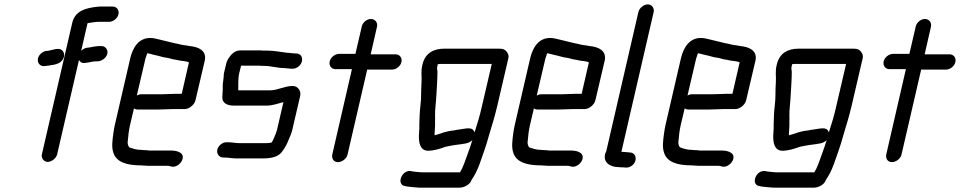

<svg xmlns="http://www.w3.org/2000/svg" viewBox="-20 -716 4400 880"><path d="M183 -413C212 -417 246 -418 263 -437C279 -455 276 -476 264 -486C249 -499 222 -487 200 -483H194C184 -482 175 -477 167 -470C141 -445 155 -411 183 -413ZM242 -9 342 -441C348 -430 358 -425 373 -428C386 -429 406 -435 420 -435H427C446 -435 468 -451 472 -470C476 -488 463 -505 445 -505H438C425 -505 400 -501 387 -498L377 -497C368 -495 359 -490 352 -483L381 -609C382 -609 382 -609 382 -610C398 -612 416 -616 433 -616H480C499 -616 519 -632 523 -651C527 -670 515 -686 496 -686H449C440 -686 432 -686 425 -685C373 -679 324 -667 311 -611L172 -9C168 9 181 26 199 26C217 26 238 9 242 -9Z M722 -284H628C621 -284 614 -282 607 -278L647 -449C648 -452 650 -457 652 -463C653 -466 653 -469 655 -472C658 -471 660 -471 661 -471L680 -466C695 -463 714 -458 728 -454C742 -452 759 -449 769 -445C783 -443 793 -441 806 -438L823 -436C830 -435 841 -433 846 -430L813 -286H784C771 -286 737 -284 722 -284ZM768 -216H822C844 -214 871 -234 876 -257L919 -440C927 -484 891 -501 849 -505L832 -508L817 -510C804 -512 794 -516 780 -518C757 -524 732 -530 710 -535C695 -538 685 -542 668 -542C617 -542 589 -500 577 -449L506 -142C503 -130 502 -119 500 -108C495 -72 491 -43 499 -18C512 27 560 42 627 42C637 42 647 44 658 44H750C757 44 759 46 764 47C784 53 805 37 813 22C831 -13 796 -26 766 -26H664C657 -27 650 -28 643 -28C638 -28 634 -28 628 -29C605 -29 588 -35 572 -41C567 -47 563 -61 566 -72C568 -95 570 -116 576 -143L594 -219C599 -216 604 -214 611 -214H705C720 -214 755 -216 768 -216Z M1337 -471H1331C1322 -471 1309 -474 1301 -474C1298 -474 1295 -474 1290 -475C1263 -478 1235 -484 1207 -484H1187C1180 -485 1173 -485 1167 -485H1082C1063 -485 1046 -475 1032 -455C1024 -444 1019 -434 1017 -425L1007 -383C1005 -376 1006 -369 1005 -362C1002 -341 1000 -326 1001 -307C1001 -295 999 -284 999 -273C997 -245 1019 -232 1051 -232H1202C1231 -232 1254 -242 1279 -248L1249 -118C1246 -107 1241 -97 1238 -89L1232 -75C1230 -70 1227 -67 1224 -62C1217 -62 1210 -60 1202 -60H1077C1059 -60 1043 -64 1026 -64H1019C1000 -65 980 -48 976 -30C972 -11 984 5 1002 6H1009C1027 6 1043 10 1061 10H1186C1224 10 1258 3 1275 -24C1287 -40 1296 -57 1304 -78C1309 -90 1315 -102 1319 -118L1356 -277C1361 -299 1345 -322 1322 -322C1284 -322 1253 -302 1218 -302H1072C1073 -328 1070 -354 1077 -383L1085 -415H1169C1176 -414 1183 -414 1190 -414C1222 -414 1251 -404 1283 -404C1292 -404 1306 -401 1315 -401H1321C1341 -401 1360 -417 1364 -436C1368 -455 1357 -471 1337 -471Z M1638 -594 1609 -469H1534C1515 -469 1495 -453 1491 -434C1487 -415 1499 -399 1518 -399H1593L1503 -8C1499 11 1510 27 1529 27C1548 27 1569 11 1573 -8L1663 -397H1777C1796 -397 1816 -413 1820 -432C1824 -451 1812 -467 1793 -467H1679L1708 -594C1712 -613 1699 -629 1680 -629C1661 -629 1642 -613 1638 -594Z M2155 -109C2146 -138 2115 -126 2082 -122L2068 -120C2066 -119 2062 -118 2059 -118C2045 -117 2026 -113 2013 -109C2007 -107 2007 -106 1999 -104C1993 -102 1981 -99 1972 -96V-107L1973 -121C1973 -126 1974 -133 1974 -141V-163C1975 -170 1974 -178 1974 -185C1973 -213 1979 -249 1980 -279C1982 -314 1985 -355 1985 -388C1983 -402 1982 -403 1986 -419V-421C1987 -422 1988 -422 1989 -422C1994 -423 1998 -423 2001 -423H2234L2189 -230C2180 -189 2168 -149 2155 -109ZM1916 -419C1908 -386 1914 -369 1912 -339C1909 -302 1912 -269 1907 -232C1903 -202 1903 -173 1902 -148V-126C1901 -119 1901 -114 1901 -110L1900 -96C1899 -62 1905 -28 1939 -25C1969 -25 1997 -34 2021 -43C2033 -46 2052 -49 2063 -51L2078 -53C2104 -57 2129 -57 2145 -74C2138 -52 2132 -33 2124 -12C2113 18 2103 51 2088 74H1916C1908 74 1881 71 1873 70L1863 68C1820 62 1795 131 1837 137L1847 139C1858 140 1889 144 1900 144H2088C2107 144 2136 129 2141 109C2157 86 2167 65 2178 36C2193 -8 2208 -46 2221 -95C2235 -142 2248 -183 2259 -230L2310 -449C2313 -460 2309 -470 2303 -478C2291 -493 2282 -493 2254 -493H2017C1966 -493 1928 -472 1916 -419Z M2555 -284H2461C2454 -284 2447 -282 2440 -278L2480 -449C2481 -452 2483 -457 2485 -463C2486 -466 2486 -469 2488 -472C2491 -471 2493 -471 2494 -471L2513 -466C2528 -463 2547 -458 2561 -454C2575 -452 2592 -449 2602 -445C2616 -443 2626 -441 2639 -438L2656 -436C2663 -435 2674 -433 2679 -430L2646 -286H2617C2604 -286 2570 -284 2555 -284ZM2601 -216H2655C2677 -214 2704 -234 2709 -257L2752 -440C2760 -484 2724 -501 2682 -505L2665 -508L2650 -510C2637 -512 2627 -516 2613 -518C2590 -524 2565 -530 2543 -535C2528 -538 2518 -542 2501 -542C2450 -542 2422 -500 2410 -449L2339 -142C2336 -130 2335 -119 2333 -108C2328 -72 2324 -43 2332 -18C2345 27 2393 42 2460 42C2470 42 2480 44 2491 44H2583C2590 44 2592 46 2597 47C2617 53 2638 37 2646 22C2664 -13 2629 -26 2599 -26H2497C2490 -27 2483 -28 2476 -28C2471 -28 2467 -28 2461 -29C2438 -29 2421 -35 2405 -41C2400 -47 2396 -61 2399 -72C2401 -95 2403 -116 2409 -143L2427 -219C2432 -216 2437 -214 2444 -214H2538C2553 -214 2588 -216 2601 -216Z M2906 -661 2759 -24C2758 -21 2757 -18 2755 -15C2741 26 2774 50 2816 50C2823 51 2829 51 2836 51L2847 52C2857 53 2867 50 2875 44C2903 25 2898 -15 2869 -17L2858 -18L2835 -20H2828L2976 -661C2980 -679 2967 -696 2949 -696C2931 -696 2910 -679 2906 -661Z M3246 -284H3152C3145 -284 3138 -282 3131 -278L3171 -449C3172 -452 3174 -457 3176 -463C3177 -466 3177 -469 3179 -472C3182 -471 3184 -471 3185 -471L3204 -466C3219 -463 3238 -458 3252 -454C3266 -452 3283 -449 3293 -445C3307 -443 3317 -441 3330 -438L3347 -436C3354 -435 3365 -433 3370 -430L3337 -286H3308C3295 -286 3261 -284 3246 -284ZM3292 -216H3346C3368 -214 3395 -234 3400 -257L3443 -440C3451 -484 3415 -501 3373 -505L3356 -508L3341 -510C3328 -512 3318 -516 3304 -518C3281 -524 3256 -530 3234 -535C3219 -538 3209 -542 3192 -542C3141 -542 3113 -500 3101 -449L3030 -142C3027 -130 3026 -119 3024 -108C3019 -72 3015 -43 3023 -18C3036 27 3084 42 3151 42C3161 42 3171 44 3182 44H3274C3281 44 3283 46 3288 47C3308 53 3329 37 3337 22C3355 -13 3320 -26 3290 -26H3188C3181 -27 3174 -28 3167 -28C3162 -28 3158 -28 3152 -29C3129 -29 3112 -35 3096 -41C3091 -47 3087 -61 3090 -72C3092 -95 3094 -116 3100 -143L3118 -219C3123 -216 3128 -214 3135 -214H3229C3244 -214 3279 -216 3292 -216Z M3779 -109C3770 -138 3739 -126 3706 -122L3692 -120C3690 -119 3686 -118 3683 -118C3669 -117 3650 -113 3637 -109C3631 -107 3631 -106 3623 -104C3617 -102 3605 -99 3596 -96V-107L3597 -121C3597 -126 3598 -133 3598 -141V-163C3599 -170 3598 -178 3598 -185C3597 -213 3603 -249 3604 -279C3606 -314 3609 -355 3609 -388C3607 -402 3606 -403 3610 -419V-421C3611 -422 3612 -422 3613 -422C3618 -423 3622 -423 3625 -423H3858L3813 -230C3804 -189 3792 -149 3779 -109ZM3540 -419C3532 -386 3538 -369 3536 -339C3533 -302 3536 -269 3531 -232C3527 -202 3527 -173 3526 -148V-126C3525 -119 3525 -114 3525 -110L3524 -96C3523 -62 3529 -28 3563 -25C3593 -25 3621 -34 3645 -43C3657 -46 3676 -49 3687 -51L3702 -53C3728 -57 3753 -57 3769 -74C3762 -52 3756 -33 3748 -12C3737 18 3727 51 3712 74H3540C3532 74 3505 71 3497 70L3487 68C3444 62 3419 131 3461 137L3471 139C3482 140 3513 144 3524 144H3712C3731 144 3760 129 3765 109C3781 86 3791 65 3802 36C3817 -8 3832 -46 3845 -95C3859 -142 3872 -183 3883 -230L3934 -449C3937 -460 3933 -470 3927 -478C3915 -493 3906 -493 3878 -493H3641C3590 -493 3552 -472 3540 -419Z M4177 -594 4148 -469H4073C4054 -469 4034 -453 4030 -434C4026 -415 4038 -399 4057 -399H4132L4042 -8C4038 11 4049 27 4068 27C4087 27 4108 11 4112 -8L4202 -397H4316C4335 -397 4355 -413 4359 -432C4363 -451 4351 -467 4332 -467H4218L4247 -594C4251 -613 4238 -629 4219 -629C4200 -629 4181 -613 4177 -594Z"/></svg>

Font: Electronic
Style: BdIt
Weight: 700
Version: Version 1.011